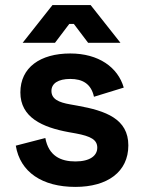

<svg xmlns="http://www.w3.org/2000/svg" viewBox="-20 -720 564 754"><path d="M276 14C402 14 484 -45 484 -149C484 -253 396 -285 284 -305L256 -310C210 -318 182 -331 182 -363C182 -392 208 -410 256 -410C304 -410 338 -391 349 -340L466 -376C443 -456 367 -510 256 -510C138 -510 60 -455 60 -357C60 -259 146 -220 250 -201L278 -196C337 -185 362 -171 362 -140C362 -109 334 -86 276 -86C218 -86 171 -108 158 -178L42 -148C59 -44 146 14 276 14ZM69 -552H196L252 -626H270L326 -552H453L336 -700H186Z"/></svg>

Font: Meta Space
Style: Bold
Weight: 700
Designer: Meta Pool / Florian Karsten
Foundry: Meta Pool / Florian Karsten
Version: Version 2.000;Glyphs 3.1.1 (3137)